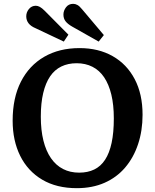

<svg xmlns="http://www.w3.org/2000/svg" viewBox="-20 -968 810 1002"><path d="M381 14Q275 14 200 -30.5Q125 -75 85.5 -154.5Q46 -234 46 -338Q46 -457 89 -541.5Q132 -626 210.5 -671.5Q289 -717 395 -717Q494 -717 568 -675Q642 -633 683 -555Q724 -477 724 -369Q724 -286 700.5 -215.5Q677 -145 633 -93.5Q589 -42 525.5 -14Q462 14 381 14ZM393 -67Q438 -67 472 -83.5Q506 -100 528.5 -134.5Q551 -169 562.5 -222.5Q574 -276 574 -350Q574 -421 561 -474.5Q548 -528 523.5 -564.5Q499 -601 462.5 -619.5Q426 -638 380 -638Q335 -638 300 -621Q265 -604 241.5 -569.5Q218 -535 205.5 -482.5Q193 -430 193 -359Q193 -289 206.5 -234.5Q220 -180 246 -142.5Q272 -105 309 -86Q346 -67 393 -67ZM495 -751 357 -829Q334 -842 322.5 -856.5Q311 -871 311 -892Q311 -912 324.5 -930Q338 -948 362 -948Q373 -948 384 -942Q395 -936 408 -920L522 -785ZM313 -751 165 -821Q141 -831 129 -846.5Q117 -862 117 -883Q117 -904 131 -921Q145 -938 167 -938Q177 -938 188 -932Q199 -926 213 -912L337 -787Z"/></svg>

Font: Literata 18pt SemiBold
Style: Regular
Weight: 600
Designer: Latin by Veronika Burian and Jose Scaglione. Greek by Irene Vlachou. Cyrillic by Vera Evstafieva.
Foundry: TypeTogether
Version: Version 3.103;gftools[0.9.29]